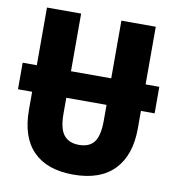

<svg xmlns="http://www.w3.org/2000/svg" viewBox="-81 -786 792 869"><g transform="rotate(10 314.5 -352.0)"><path d="M0 -327V-449H65V-714H222V-449H407V-714H565V-449H628V-327H565V-247Q565 -124 501 -57Q437 10 313 10Q192 10 128.5 -54.5Q65 -119 65 -244V-327ZM222 -254Q222 -185 245.5 -156Q269 -127 315 -127Q363 -127 385 -156.5Q407 -186 407 -255V-327H222Z"/></g></svg>

Font: Noto Sans Condensed ExtraBold
Style: Regular
Weight: 800
Width: 3
Designer: Monotype Design Team
Foundry: Monotype Imaging Inc.
Version: Version 2.013; ttfautohint (v1.8.4.7-5d5b)